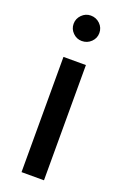

<svg xmlns="http://www.w3.org/2000/svg" viewBox="-144 -782 535 828"><g transform="rotate(20 123.0 -368.5)"><path d="M71.8 0V-528.8H174.8V0ZM122.1 -736.8Q147 -736.8 164.6 -719.7Q182.1 -702.6 182.1 -678.2Q182.1 -654.3 164.6 -637.2Q147 -620.1 122.1 -620.1Q98.6 -620.1 81.3 -637.2Q64 -654.3 64 -678.2Q64 -702.1 81.3 -719.5Q98.6 -736.8 122.1 -736.8Z"/></g></svg>

Font: Lumene Sans Medium
Style: Regular
Weight: 500
Designer: Deni Anggara
Version: Version 1.003;Glyphs 3.1.2 (3151)